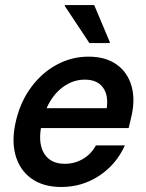

<svg xmlns="http://www.w3.org/2000/svg" viewBox="-20 -736 582 766"><path d="M225 10Q151.7 10 104.6 -24.2Q57.5 -58.3 41.2 -119.2Q25 -180 45 -259.2Q63.3 -333.3 105.8 -390Q148.3 -446.7 207.1 -478.3Q265.8 -510 333.3 -510Q401.7 -510 445.8 -478.3Q490 -446.7 505.4 -390.4Q520.8 -334.2 501.7 -260.8L493.3 -225H143.3Q132.5 -159.2 157.9 -120.8Q183.3 -82.5 238.3 -82.5Q278.3 -82.5 311.2 -102.1Q344.2 -121.7 362.5 -155.8H478.3Q443.3 -79.2 375.4 -34.6Q307.5 10 225 10ZM165.8 -304.2H405.8Q413.3 -357.5 390 -387.9Q366.7 -418.3 318.3 -418.3Q270.8 -418.3 230.4 -388.3Q190 -358.3 165.8 -304.2ZM336.7 -564.2 238.3 -712.5 239.2 -715.8H355.8L418.3 -567.5L417.5 -564.2Z"/></svg>

Font: Funnel Sans Medium
Style: Italic
Weight: 500
Italic angle: -14.036°
Version: Version 1.000; Beta; Release 5; Build 24; ttfautohint (v1.8.